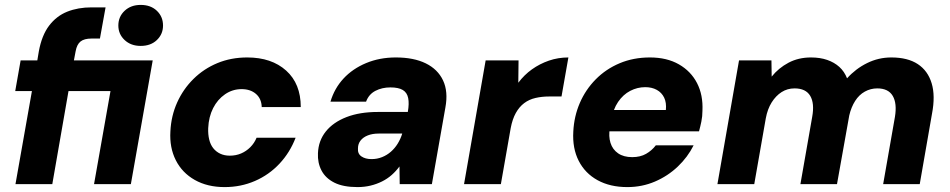

<svg xmlns="http://www.w3.org/2000/svg" viewBox="-20 -750 3870 782"><path d="M43 0 110 -379H42L64 -504H132L138 -540Q150 -606 180 -645.5Q210 -685 254 -702.5Q298 -720 353 -720H410L387 -593H353Q323 -593 308 -581Q293 -569 288 -541L281 -504H602L513 0H363L430 -379H259L193 0ZM553 -563Q513 -563 487.5 -587Q462 -611 462 -646Q462 -682 487.5 -706Q513 -730 553 -730Q594 -730 619 -706Q644 -682 644 -646Q644 -611 619 -587Q594 -563 553 -563Z M895 12Q825 12 773.5 -17Q722 -46 696 -97.5Q670 -149 674 -215Q677 -278 701.5 -332.5Q726 -387 768 -428.5Q810 -470 865.5 -493Q921 -516 987 -516Q1086 -516 1145.5 -462.5Q1205 -409 1205 -314H1046Q1045 -348 1022.5 -367.5Q1000 -387 964 -387Q927 -387 896.5 -366Q866 -345 848 -309.5Q830 -274 828 -228Q827 -203 832 -182Q837 -161 848.5 -146.5Q860 -132 877 -124Q894 -116 916 -116Q941 -116 962 -125Q983 -134 999.5 -150.5Q1016 -167 1025 -189H1184Q1161 -129 1118.5 -83.5Q1076 -38 1018.5 -13Q961 12 895 12Z M1436 12Q1378 12 1342 -6Q1306 -24 1289.5 -55.5Q1273 -87 1275 -126Q1277 -177 1307 -214.5Q1337 -252 1391 -273Q1445 -294 1519 -294H1641Q1647 -328 1642.5 -350.5Q1638 -373 1620.5 -383.5Q1603 -394 1570 -394Q1536 -394 1509 -380Q1482 -366 1471 -336H1326Q1342 -390 1379 -430Q1416 -470 1471 -493Q1526 -516 1592 -516Q1665 -516 1714 -492Q1763 -468 1784.5 -422.5Q1806 -377 1794 -312L1739 0H1608L1607 -72Q1593 -53 1575.5 -37.5Q1558 -22 1536 -11Q1514 0 1489 6Q1464 12 1436 12ZM1493 -102Q1516 -102 1536 -110Q1556 -118 1572 -132Q1588 -146 1599.5 -164.5Q1611 -183 1618 -205V-206H1522Q1497 -206 1478 -198.5Q1459 -191 1448.5 -177.5Q1438 -164 1438 -146Q1436 -124 1452 -113Q1468 -102 1493 -102Z M1870 0 1958 -504H2092L2091 -413Q2115 -445 2146.5 -467.5Q2178 -490 2215.5 -503Q2253 -516 2295 -516L2267 -357H2216Q2187 -357 2161 -351Q2135 -345 2115 -330Q2095 -315 2081 -290Q2067 -265 2060 -228L2020 0Z M2535 12Q2465 12 2414 -16Q2363 -44 2337 -95Q2311 -146 2315 -214Q2318 -276 2341.5 -330.5Q2365 -385 2406.5 -427Q2448 -469 2504 -492.5Q2560 -516 2627 -516Q2696 -516 2745 -488Q2794 -460 2819 -411.5Q2844 -363 2841 -299Q2841 -276 2836.5 -254.5Q2832 -233 2827 -215H2419L2435 -302H2692Q2695 -332 2685 -352.5Q2675 -373 2655 -384Q2635 -395 2608 -395Q2576 -395 2547 -380Q2518 -365 2497.5 -335Q2477 -305 2469 -259L2464 -229Q2458 -195 2466.5 -168Q2475 -141 2497.5 -125.5Q2520 -110 2555 -110Q2588 -110 2611.5 -123.5Q2635 -137 2651 -158H2805Q2781 -110 2740.5 -71.5Q2700 -33 2647.5 -10.5Q2595 12 2535 12Z M2902 0 2990 -504H3122L3123 -438Q3151 -473 3191.5 -494.5Q3232 -516 3283 -516Q3320 -516 3349 -506Q3378 -496 3398.5 -477.5Q3419 -459 3430 -431Q3465 -470 3511.5 -493Q3558 -516 3610 -516Q3677 -516 3718 -489Q3759 -462 3774.5 -411Q3790 -360 3776 -287L3726 0H3577L3625 -274Q3634 -329 3616 -359.5Q3598 -390 3553 -390Q3526 -390 3502.5 -377Q3479 -364 3463 -339Q3447 -314 3439 -280L3389 0H3240L3288 -274Q3298 -329 3280 -359.5Q3262 -390 3216 -390Q3187 -390 3163.5 -375Q3140 -360 3123 -333Q3106 -306 3099 -268L3052 0Z"/></svg>

Font: DM Sans Black
Style: Italic
Weight: 900
Italic angle: -10°
Designer: Colophon Foundry, Jonny Pinhorn
Foundry: Colophon Foundry
Version: Version 4.004;gftools[0.9.30]